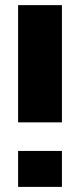

<svg xmlns="http://www.w3.org/2000/svg" viewBox="-20 -731 295 751"><path d="M222.2 -710.9V-252.4H50.8V-710.9ZM222.2 -140.6V0H50.8V-140.6Z"/></svg>

Font: Battambang Black
Style: Regular
Weight: 900
Designer: Danh Hong
Version: Version 8.002; ttfautohint (v1.8.3)